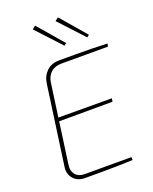

<svg xmlns="http://www.w3.org/2000/svg" viewBox="-167 -1017 883 1109"><g transform="rotate(-20 274.0 -463.0)"><path d="M252 -690Q302 -690 351 -690Q400 -690 449 -689Q498 -688 547 -686L543 -668H257Q216 -668 191.5 -645.5Q167 -623 162 -585L95 -103Q90 -67 109 -44.5Q128 -22 164 -22H452L453 -4Q404 -2 354.5 -1Q305 0 256.5 0Q208 0 159 0Q114 0 88.5 -29.5Q63 -59 70 -103L138 -589Q144 -633 173.5 -661.5Q203 -690 252 -690ZM126 -381 462 -380 459 -360 123 -359ZM329 -926 463 -770 449 -759 309 -910ZM189 -926 323 -770 309 -759 169 -910Z"/></g></svg>

Font: Exo 2 Thin
Style: Italic
Weight: 250
Italic angle: -8°
Designer: Natanael Gama
Foundry: Natanael Gama
Version: Version 2.010